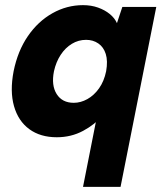

<svg xmlns="http://www.w3.org/2000/svg" viewBox="-20 -527 634 747"><path d="M378 -77Q350 -43 303.5 -18Q257 7 201 7Q137 7 94 -24.5Q51 -56 34.5 -114Q18 -172 33 -250Q49 -329 88.5 -386.5Q128 -444 184 -475.5Q240 -507 303 -507Q335 -507 361.5 -497.5Q388 -488 407 -472.5Q426 -457 435 -437L456 -500H588L449 200H303L358 -78ZM190 -250Q179 -195 200.5 -161Q222 -127 267 -127Q294 -127 320 -141.5Q346 -156 365.5 -183.5Q385 -211 393 -250Q400 -290 391.5 -317Q383 -344 362.5 -358Q342 -372 315 -372Q285 -372 259.5 -356.5Q234 -341 216 -313.5Q198 -286 190 -250Z"/></svg>

Font: Albert Sans ExtraBold
Style: Italic
Weight: 800
Italic angle: -11.25°
Designer: Andreas Rasmussen
Foundry: a.Foundry
Version: Version 1.025